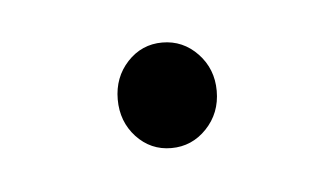

<svg xmlns="http://www.w3.org/2000/svg" viewBox="-24 -337 228 131"><g transform="rotate(-5 89.5 -272.0)"><path d="M65.9 -246.3Q56.2 -256.8 56.2 -272Q56.2 -287.1 65.9 -297.6Q75.7 -308.1 89.8 -308.1Q104 -308.1 114 -297.6Q124 -287.1 124 -272Q124 -256.8 114 -246.3Q104 -235.8 89.8 -235.8Q75.7 -235.8 65.9 -246.3Z"/></g></svg>

Font: Trueno UltraLight
Style: Regular
Weight: 250
Designer: Julieta Ulanovsky
Foundry: Julieta Ulanovsky
Version: Version 3.001b | FøM Fix